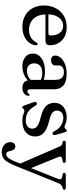

<svg xmlns="http://www.w3.org/2000/svg" viewBox="666 -1186 760 2132"><g transform="rotate(90 1046.0 -120.0)"><path d="M482.5 -292.5Q482.5 -269.5 468.8 -257.2Q455 -245 428.5 -245H108.5V-277.5H349Q374 -277.5 374 -299.5Q374 -366 345.2 -403.5Q316.5 -441 268 -441Q229.5 -441 200.5 -419.2Q171.5 -397.5 155.2 -357.8Q139 -318 139 -264.5Q139 -165 186.8 -113.5Q234.5 -62 311.5 -62Q361 -62 397.5 -84.2Q434 -106.5 449.5 -143Q455.5 -151.5 460 -154.8Q464.5 -158 469.5 -158Q476.5 -158 479.5 -152Q482.5 -146 482.5 -138Q479.5 -97 452.8 -63Q426 -29 381.2 -8.8Q336.5 11.5 279.5 11.5Q209 11.5 155.2 -18Q101.5 -47.5 71.2 -101Q41 -154.5 41 -226Q41 -299.5 70.2 -356.8Q99.5 -414 153.5 -447.2Q207.5 -480.5 281.5 -480.5Q343 -480.5 388.2 -456.5Q433.5 -432.5 458 -390.2Q482.5 -348 482.5 -292.5Z M872.5 -62V-72L866.5 -75V-360Q866.5 -403.5 844.8 -426.5Q823 -449.5 783 -449.5Q745 -449.5 726 -433.8Q707 -418 707 -396.5V-357Q707 -333 691 -320Q675 -307 647 -307Q622.5 -307 609.8 -319.5Q597 -332 597 -353.5Q597 -384.5 621 -413.5Q645 -442.5 691 -461.2Q737 -480 802.5 -480Q888 -480 929.5 -443.5Q971 -407 971 -345.5V-75Q971 -59 977.2 -51.5Q983.5 -44 994.5 -44Q1007 -44 1012.2 -49.8Q1017.5 -55.5 1021.5 -60.5Q1024 -64 1026.8 -66.2Q1029.5 -68.5 1033.5 -68.5Q1039 -68.5 1041.5 -64.8Q1044 -61 1044 -54.5Q1044 -40 1034 -24.8Q1024 -9.5 1005 1Q986 11.5 957.5 11.5Q918 11.5 895.2 -7.2Q872.5 -26 872.5 -62ZM574.5 -104Q574.5 -163.5 627.5 -201.5Q680.5 -239.5 775 -239.5Q809 -239.5 837.2 -233.2Q865.5 -227 887.5 -217L879.5 -189.5Q859 -198 837 -203.8Q815 -209.5 789.5 -209.5Q739.5 -209.5 711.5 -186Q683.5 -162.5 683.5 -121Q683.5 -81 706.5 -59.8Q729.5 -38.5 765 -38.5Q798.5 -38.5 829.5 -53.8Q860.5 -69 882.5 -97L893 -73.5Q863.5 -33 816.8 -10.8Q770 11.5 718 11.5Q654.5 11.5 614.5 -19.8Q574.5 -51 574.5 -104Z M1288.5 -443Q1251 -443 1229.2 -423.8Q1207.5 -404.5 1207.5 -373Q1207.5 -354 1216.5 -338.5Q1225.5 -323 1249 -310.5Q1272.5 -298 1316 -287Q1385.5 -271 1424.5 -247.8Q1463.5 -224.5 1479.5 -195Q1495.5 -165.5 1495.5 -129.5Q1495.5 -66 1450 -27.2Q1404.5 11.5 1319 11.5Q1288 11.5 1267.8 6Q1247.5 0.5 1234.2 -5Q1221 -10.5 1210.5 -10.5Q1200.5 -10.5 1194.8 -4.8Q1189 1 1184 6.5Q1179 12 1170 12Q1163 12 1159.2 7.8Q1155.5 3.5 1152 -7L1115 -112Q1110.5 -126 1112.2 -135.2Q1114 -144.5 1123.5 -148Q1133 -151.5 1140 -147.8Q1147 -144 1152.5 -134.5Q1175 -93.5 1200.5 -69.8Q1226 -46 1254.8 -36Q1283.5 -26 1314 -26Q1361.5 -26 1385 -46Q1408.5 -66 1408.5 -99Q1408.5 -118.5 1398.5 -134.8Q1388.5 -151 1362 -165Q1335.5 -179 1287 -191Q1226 -205.5 1189.8 -226.5Q1153.5 -247.5 1137.8 -277Q1122 -306.5 1122 -345.5Q1122 -385.5 1142 -415.8Q1162 -446 1198.5 -463.2Q1235 -480.5 1284 -480.5Q1315.5 -480.5 1335 -474.5Q1354.5 -468.5 1367.2 -462.5Q1380 -456.5 1390 -456.5Q1401 -456.5 1407 -462.5Q1413 -468.5 1418.2 -474.5Q1423.5 -480.5 1431.5 -480.5Q1437.5 -480.5 1441.8 -476.5Q1446 -472.5 1448 -462.5L1476.5 -362.5Q1480 -347.5 1479 -337.8Q1478 -328 1468 -324.5Q1459 -321 1452 -325.8Q1445 -330.5 1438 -343Q1409.5 -397 1369.8 -420Q1330 -443 1288.5 -443Z M1857 -59.5 1802.5 49 1609 -396.5Q1600.5 -416.5 1591.2 -423.8Q1582 -431 1559.5 -435.5Q1550 -438 1546.2 -442.2Q1542.5 -446.5 1542.5 -453.5Q1542.5 -461.5 1548.5 -466Q1554.5 -470.5 1565 -470.5H1766.5Q1777 -470.5 1782.8 -466Q1788.5 -461.5 1788.5 -453.5Q1788.5 -447 1784.5 -442.5Q1780.5 -438 1769.5 -436L1749 -432.5Q1724.5 -428 1720.5 -416.8Q1716.5 -405.5 1728 -376.5ZM1771.5 97 1811 -2.5 1825 -30 1961.5 -372.5Q1973.5 -401.5 1969.2 -414Q1965 -426.5 1940.5 -431L1918.5 -435.5Q1908 -437.5 1903.5 -442Q1899 -446.5 1899 -453.5Q1899 -461.5 1905 -466Q1911 -470.5 1921.5 -470.5H2065Q2075 -470.5 2081 -466Q2087 -461.5 2087 -453.5Q2087 -447.5 2083 -443Q2079 -438.5 2068.5 -435.5Q2045 -429.5 2033.8 -419.2Q2022.5 -409 2012 -383.5L1820.5 91.5Q1796.5 150.5 1774.5 182.8Q1752.5 215 1727.5 227.5Q1702.5 240 1668.5 240Q1617.5 240 1588 213Q1558.5 186 1558.5 147.5Q1558.5 120 1571.2 104.8Q1584 89.5 1605.5 89.5Q1626.5 89.5 1637.8 102.8Q1649 116 1654.5 138L1659 155Q1661.5 173.5 1670.8 182Q1680 190.5 1692 190.5Q1705.5 190.5 1717.5 183Q1729.5 175.5 1742.5 155.2Q1755.5 135 1771.5 97Z"/></g></svg>

Font: Fraunces 10pt
Style: Regular
Weight: 400
Version: Version 1.000;[b76b70a41]